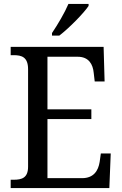

<svg xmlns="http://www.w3.org/2000/svg" viewBox="-20 -951 618 971"><path d="M243 -784V-771H280C331 -810 405 -886 428 -921V-931H326C307 -886 272 -827 243 -784ZM34 0H533L540 -175H490L484 -132C477 -88 454 -50 395 -50H220V-349H442V-398H220V-664H373C429 -664 450 -626 454 -582L459 -539H509L504 -714H34V-672H49C89 -672 122 -663 122 -601V-108C122 -51 90 -42 49 -42H34Z"/></svg>

Font: Noto Serif Lao SemiCondensed
Style: Regular
Weight: 400
Width: 4
Designer: Monotype Design Team
Foundry: Monotype Imaging Inc.
Version: Version 2.003